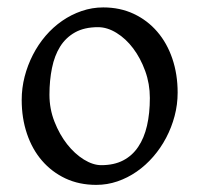

<svg xmlns="http://www.w3.org/2000/svg" viewBox="-20 -489 543 523"><path d="M388.2 -222.2Q388.2 -260.7 375.5 -295.7Q362.8 -330.6 342.8 -357.2Q322.8 -383.8 297.4 -399.4Q272 -415 247.1 -415Q210 -415 184.6 -400.9Q159.2 -386.7 143.8 -362.1Q128.4 -337.4 121.6 -303.7Q114.7 -270 114.7 -231Q114.7 -192.4 128.4 -157.5Q142.1 -122.6 162.8 -96.2Q183.6 -69.8 208.5 -54.4Q233.4 -39.1 255.9 -39.1Q290.5 -39.1 315.4 -52Q340.3 -64.9 356.4 -88.9Q372.6 -112.8 380.4 -146.5Q388.2 -180.2 388.2 -222.2ZM463.9 -236.8Q463.9 -204.1 455.6 -172.9Q447.3 -141.6 432.6 -113.8Q418 -85.9 397.5 -62.3Q377 -38.6 352.3 -21.5Q327.6 -4.4 299.8 5.1Q272 14.6 242.2 14.6Q195.8 14.6 158.4 -2.9Q121.1 -20.5 94.5 -51.3Q67.9 -82 53.5 -124.5Q39.1 -167 39.1 -216.8Q39.1 -249 47.1 -280.3Q55.2 -311.5 69.6 -339.6Q84 -367.7 104.2 -391.4Q124.5 -415 149.2 -432.1Q173.8 -449.2 202.4 -459Q231 -468.8 261.2 -468.8Q307.1 -468.8 344.5 -451.2Q381.8 -433.6 408.4 -402.6Q435.1 -371.6 449.5 -329.1Q463.9 -286.6 463.9 -236.8Z"/></svg>

Font: Gentium Unicode
Style: Regular
Weight: 400
Version: Version 1.009